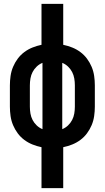

<svg xmlns="http://www.w3.org/2000/svg" viewBox="-20 -755 540 990"><path d="M194 215V4Q170 -1 147.5 -10Q125 -19 105.5 -33.5Q86 -48 71.5 -67.5Q57 -87 47.5 -109.5Q38 -132 34.5 -156.5Q31 -181 31 -205V-315Q31 -339 34.5 -363.5Q38 -388 47.5 -410.5Q57 -433 71.5 -452.5Q86 -472 105.5 -486.5Q125 -501 147.5 -510Q170 -519 194 -524V-735H306V-524Q330 -519 352.5 -510Q375 -501 394.5 -486.5Q414 -472 428.5 -452.5Q443 -433 452.5 -410.5Q462 -388 465.5 -363.5Q469 -339 469 -315V-205Q469 -181 465.5 -156.5Q462 -132 452.5 -109.5Q443 -87 428.5 -67.5Q414 -48 394.5 -33.5Q375 -19 352.5 -10Q330 -1 306 4V215ZM199 -89V-431Q182 -424 169 -411.5Q156 -399 148 -383.5Q140 -368 137 -350.5Q134 -333 134 -315V-205Q134 -187 137 -169.5Q140 -152 148 -136.5Q156 -121 169 -108.5Q182 -96 199 -89ZM301 -89Q318 -96 331 -108.5Q344 -121 352 -136.5Q360 -152 363 -169.5Q366 -187 366 -205V-315Q366 -333 363 -350.5Q360 -368 352 -383.5Q344 -399 331 -411.5Q318 -424 301 -431Z"/></svg>

Font: Iosevka SS18
Style: Bold
Weight: 700
Monospace: yes
Designer: Belleve Invis
Foundry: Belleve Invis
Version: Version 25.1.1; ttfautohint (v1.8.4)